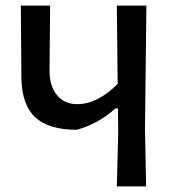

<svg xmlns="http://www.w3.org/2000/svg" viewBox="-20 -662 637 682"><path d="M500 -642 495 -202 499 0H395L400 -193L399 -277H390Q329 -222 253 -201Q153 -201 105.5 -245Q58 -289 56 -383L54 -642H158L156 -411Q156 -356 182.5 -324Q209 -292 254 -292Q326 -292 398 -364L395 -642Z"/></svg>

Font: Alegreya Sans SC Medium
Style: Regular
Weight: 500
Designer: Juan Pablo del Peral
Foundry: Huerta Tipografica
Version: Version 2.001;PS 002.001;hotconv 1.0.88;makeotf.lib2.5.64775